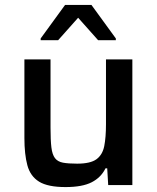

<svg xmlns="http://www.w3.org/2000/svg" viewBox="-20 -751 636 779"><path d="M246 8Q174 8 138.5 -14Q103 -36 91 -80.5Q79 -125 79 -191V-510H185V-233Q185 -182 188.5 -153Q192 -124 203 -109.5Q214 -95 235.5 -91Q257 -87 293 -87Q347 -87 371.5 -105Q396 -123 403 -158.5Q410 -194 410 -247V-510H517V0H419L415 -68H408Q390 -31 352 -11.5Q314 8 246 8ZM145 -588V-595L244 -731H351L450 -595V-588H378L297 -679L216 -588Z"/></svg>

Font: Saira Medium
Style: Regular
Weight: 500
Designer: Hector Gatti with collaboration of the Omnibus-Type team
Foundry: Omnibus-Type
Version: Version 1.100; ttfautohint (v1.8.3)